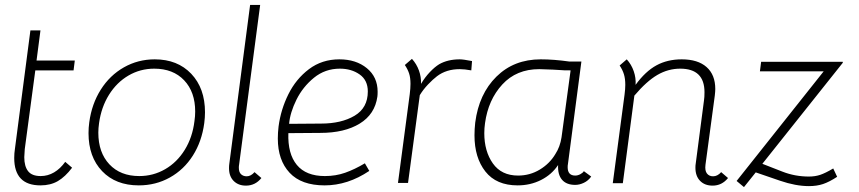

<svg xmlns="http://www.w3.org/2000/svg" viewBox="-20 -747 3503 783"><path d="M38 -103Q38 -122 41 -141L104 -623H145L129 -500H285L280 -460H124L81 -139Q79 -115 79 -106Q79 -69 94.5 -49Q110 -29 146 -29Q175 -29 200.5 -44Q226 -59 246 -87L274 -63Q246 -26 216 -8.5Q186 9 145 9Q38 9 38 -103Z M341 -204Q341 -226 344 -248Q354 -323 391 -381.5Q428 -440 485.5 -472.5Q543 -505 611 -505Q704 -505 760 -446Q816 -387 816 -289Q816 -268 813 -245Q803 -170 766.5 -112.5Q730 -55 672.5 -23Q615 9 546 9Q452 9 396.5 -49Q341 -107 341 -204ZM773 -253Q776 -273 776 -292Q776 -372 731 -419.5Q686 -467 609 -467Q552 -467 504 -439Q456 -411 424.5 -360.5Q393 -310 384 -245Q381 -224 381 -206Q381 -125 426 -77Q471 -29 548 -29Q605 -29 653.5 -57Q702 -85 733.5 -136Q765 -187 773 -253Z M954 -63Q954 -45 963 -36.5Q972 -28 986 -28Q1003 -28 1018 -45L1046 -21Q1021 10 983 10Q952 10 933 -9Q914 -28 914 -61Q914 -72 915 -78L1000 -727H1041L955 -75Q954 -71 954 -63Z M1113 -182Q1113 -206 1116 -231Q1125 -300 1156 -362.5Q1187 -425 1240 -465Q1293 -505 1364 -505Q1432 -505 1476 -469Q1520 -433 1520 -373Q1520 -360 1519 -353Q1509 -281 1447 -243Q1385 -205 1286 -205L1156 -204Q1153 -120 1190.5 -74.5Q1228 -29 1305 -29Q1349 -29 1387.5 -42.5Q1426 -56 1468 -81L1486 -50Q1398 9 1304 9Q1209 9 1161 -42.5Q1113 -94 1113 -182ZM1480 -374Q1480 -420 1446.5 -443.5Q1413 -467 1366 -467Q1306 -467 1260.5 -430Q1215 -393 1189 -340.5Q1163 -288 1159 -242L1289 -243Q1372 -243 1426 -275Q1480 -307 1480 -374Z M1905 -498 1902 -460Q1874 -465 1855 -465Q1800 -465 1762 -436Q1745 -423 1725.5 -402.5Q1706 -382 1692 -359L1644 -1H1603L1651 -363Q1654 -387 1654 -405Q1654 -430 1648.5 -447Q1643 -464 1631 -482L1660 -507Q1679 -486 1688.5 -459.5Q1698 -433 1697 -405Q1713 -432 1733 -453Q1753 -474 1771 -485Q1806 -505 1855 -505Q1869 -505 1905 -498Z M2391 -27Q2379 -10 2361 -1.5Q2343 7 2326 7Q2290 7 2272 -14Q2254 -35 2256 -74Q2230 -35 2186.5 -13Q2143 9 2091 9Q2004 9 1959.5 -47.5Q1915 -104 1915 -195Q1915 -220 1918 -247Q1933 -364 2004.5 -434.5Q2076 -505 2185 -505Q2239 -505 2302 -496H2351L2296 -77Q2295 -73 2295 -65Q2295 -31 2326 -31Q2336 -31 2346.5 -36.5Q2357 -42 2361 -49ZM2307 -460Q2291 -459 2236 -463L2179 -465Q2086 -465 2028.5 -402.5Q1971 -340 1958 -245Q1955 -224 1955 -204Q1955 -130 1990 -80.5Q2025 -31 2093 -31Q2141 -31 2181.5 -55.5Q2222 -80 2245 -119Q2264 -148 2270 -187Z M2949 -21Q2924 10 2886 10Q2854 10 2835 -9.5Q2816 -29 2816 -63Q2816 -73 2817 -78L2851 -338Q2853 -350 2853 -371Q2853 -467 2754 -467Q2705 -467 2661 -441.5Q2617 -416 2567 -357L2520 0H2479L2527 -361Q2530 -384 2530 -401Q2530 -426 2524.5 -444Q2519 -462 2507 -480L2536 -505Q2555 -484 2564.5 -456.5Q2574 -429 2572 -401Q2612 -456 2657 -480.5Q2702 -505 2760 -505Q2826 -505 2861.5 -473.5Q2897 -442 2897 -384Q2897 -375 2895 -357L2857 -75Q2854 -51 2863 -39.5Q2872 -28 2888 -28Q2906 -28 2921 -45Z M3339 -456H3079L3084 -495H3417V-491L3089 -79L3171 -47Q3222 -27 3279 -27Q3304 -27 3325 -34Q3346 -41 3378 -60L3394 -26Q3362 -5 3336.5 3.5Q3311 12 3279 12Q3225 12 3161 -10L3062 -44L3014 16L2984 -9Z"/></svg>

Font: Bellota Light
Style: Italic
Weight: 300
Italic angle: -7.5°
Designer: Kemie Guaida
Foundry: Kemie Guaida
Version: Version 4.001